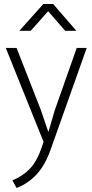

<svg xmlns="http://www.w3.org/2000/svg" viewBox="-20 -710 461 961"><path d="M9 -470H63L185 -158L221 -52H223L254 -158L364 -470H414L233 40Q206 116 164 162Q122 208 63 231L42 193Q93 172 129 135Q165 98 189 27L198 0ZM362 -556H306L221 -654L134 -556H77L197 -690H246Z"/></svg>

Font: Mukta Vaani ExtraLight
Style: Regular
Weight: 275
Designer: Noopur Datye, Girish Dalvi, Yashodeep Gholap, Pallavi Karambelkar
Foundry: Ek Type
Version: Version 2.538;PS 1.000;hotconv 16.6.51;makeotf.lib2.5.65220;